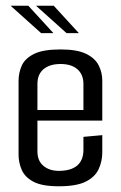

<svg xmlns="http://www.w3.org/2000/svg" viewBox="-20 -648 423 672"><path d="M186 4Q127 4 97 -12Q67 -28 56 -53.5Q45 -79 45 -106V-365Q45 -393 56 -418Q67 -443 98.5 -459Q130 -475 192 -475Q250 -475 281.5 -459.5Q313 -444 325.5 -419Q338 -394 338 -366V-258L272 -254V-354Q272 -387 251 -405.5Q230 -424 192 -424Q154 -424 132.5 -406Q111 -388 111 -354V-118Q111 -85 132 -67.5Q153 -50 186 -50Q228 -50 250 -68.5Q272 -87 272 -124V-169L338 -175V-115Q338 -83 325 -55.5Q312 -28 279.5 -12Q247 4 186 4ZM55 -226V-263H338V-226ZM124 -532 17 -628H79L167 -532ZM213 -532 106 -628H168L256 -532Z"/></svg>

Font: Smooch Sans Thin Medium
Style: Regular
Weight: 500
Version: Version 1.010